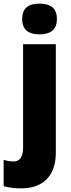

<svg xmlns="http://www.w3.org/2000/svg" viewBox="-66 -796 388 1056"><path d="M56 -691C56 -629 95 -607 151 -607C207 -607 247 -629 247 -691C247 -755 208 -776 151 -776C94 -776 56 -755 56 -691ZM50 240C184 240 241 157 241 45V-553H61V15C61 74 38 92 8 92C-11 92 -27 89 -46 83V228C-20 236 20 240 50 240Z"/></svg>

Font: Noto Sans Georgian SemiCondensed Black
Style: Regular
Weight: 900
Width: 4
Designer: Monotype Design Team, Akaki Razmadze
Foundry: Google LLC
Version: Version 2.005